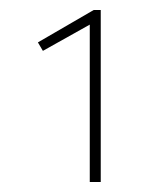

<svg xmlns="http://www.w3.org/2000/svg" viewBox="-20 -797 321 385"><path d="M160 -751H166L66 -695L56 -712L168 -777H182V-432H171Q168 -432 165 -432Q162 -432 160 -432Z"/></svg>

Font: Mach Thin
Style: Regular
Weight: 250
Version: Version 1.002